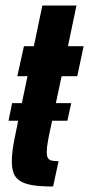

<svg xmlns="http://www.w3.org/2000/svg" viewBox="-20 -678 324 698"><path d="M11 -239 24 -303H239L225 -239ZM173 0Q129 0 100 -4.5Q71 -9 54 -19.5Q37 -30 30 -47.5Q23 -65 23 -92Q23 -109 25.5 -129.5Q28 -150 33 -174.5Q38 -199 44 -229L80 -401H43L67 -510H103L134 -658H258L227 -510H284L261 -401H204L158 -185Q156 -174 154 -163.5Q152 -153 151 -143.5Q150 -134 150 -125Q150 -110 154.5 -103Q159 -96 168.5 -94Q178 -92 193 -92Z"/></svg>

Font: Saira UltraCondensed Black
Style: Italic
Weight: 900
Width: 1
Italic angle: -12°
Designer: Hector Gatti with collaboration of the Omnibus-Type team
Foundry: Omnibus-Type
Version: Version 1.101